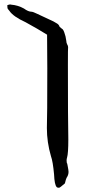

<svg xmlns="http://www.w3.org/2000/svg" viewBox="-20 -655 402 874"><path d="M248.5 199.7Q240.7 199.7 237.8 196.3Q228 185.5 226.1 138.7Q220.7 79.6 211.9 55.7Q193.4 -7.8 193.4 -71.8Q195.3 -120.1 195.3 -344.2L194.3 -497.1Q152.3 -523.4 96.7 -553.7Q40 -579.6 22.9 -605.5Q19 -610.8 16.1 -613.8Q13.2 -616.7 13.2 -631.3Q16.1 -632.3 19.5 -633.5Q22.9 -634.8 25.9 -634.8L30.8 -633.8Q62 -631.3 88.9 -616.2Q108.9 -601.6 123.5 -601.6Q129.9 -601.6 149.9 -591.8L223.1 -557.6Q231.9 -552.7 240.2 -547.6Q248.5 -542.5 251.5 -532.7L260.3 -525.4Q266.1 -522.5 269 -516.1L272.5 -507.8Q279.3 -490.2 281.7 -469.7Q282.2 -458.5 286.1 -452.4Q290 -446.3 290 -440.4Q289.1 -436 289.1 -361.3Q289.1 -104.5 291 -20.5Q291 43.9 285.2 62.5Q283.2 68.4 283.2 75.2Q283.2 87.4 286.1 89.8L291 117.2L292 127.4Q292 141.6 283.2 154.3Q280.3 159.2 275.4 179.7Q252.9 199.7 248.5 199.7Z"/></svg>

Font: Kurland
Style: Regular
Weight: 400
Designer: GGBot
Version: 0.22